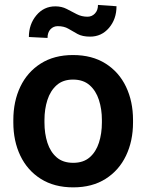

<svg xmlns="http://www.w3.org/2000/svg" viewBox="-20 -766 606 795"><path d="M35.2 -258.8V-269Q35.2 -346.2 64.2 -407Q93.3 -467.8 148.7 -502.9Q204.1 -538.1 282.2 -538.1Q361.3 -538.1 417 -502.9Q472.7 -467.8 501.7 -407Q530.8 -346.2 530.8 -269V-258.8Q530.8 -182.1 501.7 -121.3Q472.7 -60.5 417.2 -25.4Q361.8 9.8 283.2 9.8Q204.6 9.8 148.9 -25.4Q93.3 -60.5 64.2 -121.3Q35.2 -182.1 35.2 -258.8ZM164.1 -269V-258.8Q164.1 -212.9 176.3 -175Q188.5 -137.2 214.6 -114.5Q240.7 -91.8 283.2 -91.8Q325.2 -91.8 351.3 -114.5Q377.4 -137.2 389.6 -175Q401.9 -212.9 401.9 -258.8V-269Q401.9 -314 389.6 -352.1Q377.4 -390.1 351.1 -413.3Q324.7 -436.5 282.2 -436.5Q240.7 -436.5 214.6 -413.3Q188.5 -390.1 176.3 -352.1Q164.1 -314 164.1 -269ZM385.7 -745.6 462.4 -740.2Q462.4 -687 431.4 -650.6Q400.4 -614.3 353 -614.3Q321.3 -614.3 301.3 -625.2Q281.2 -636.2 263.2 -647Q245.1 -657.7 219.2 -657.7Q201.2 -657.7 189 -644.8Q176.8 -631.8 176.8 -608.9L99.6 -612.8Q99.6 -665.5 130.6 -702.6Q161.6 -739.7 209 -739.7Q235.4 -739.7 256.1 -729Q276.9 -718.3 297.4 -707.5Q317.9 -696.8 342.3 -696.8Q360.4 -696.8 373 -710Q385.7 -723.1 385.7 -745.6Z"/></svg>

Font: Vazirmatn RD UI SemiBold
Style: Regular
Weight: 600
Designer: Saber Rastikerdar
Foundry: Saber Rastikerdar
Version: Version 33.003